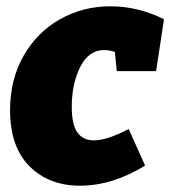

<svg xmlns="http://www.w3.org/2000/svg" viewBox="-20 -575 541 610"><path d="M208 -236Q208 -179 226 -154Q244 -129 278 -129Q319 -129 389 -165L441 -49Q337 15 234 15Q136 15 74 -46.5Q12 -108 12 -225Q12 -322 54.5 -397Q97 -472 170 -513.5Q243 -555 331 -555Q418 -555 501 -514L476 -349H351L345 -410Q327 -416 311 -416Q262 -416 235 -362.5Q208 -309 208 -236Z"/></svg>

Font: Bitter Pro Black
Style: Italic
Weight: 900
Italic angle: -9°
Designer: Sol Matas, and Bitter project Authors
Foundry: Sol Matas
Version: Version 1.010